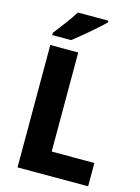

<svg xmlns="http://www.w3.org/2000/svg" viewBox="-136 -1099 788 1082"><g transform="rotate(15 258.0 -558.5)"><path d="M358 -1014V-1024H180C152 -979 106 -920 73 -877V-864H183C233 -902 321 -977 358 -1014ZM77 -93H489V-229H240V-807H77Z"/></g></svg>

Font: Noto Sans Kannada UI SemiCondensed ExtraBold
Style: Regular
Weight: 800
Width: 4
Designer: Jelle Bosma - Monotype Design Team
Foundry: Monotype Imaging Inc.
Version: Version 2.005